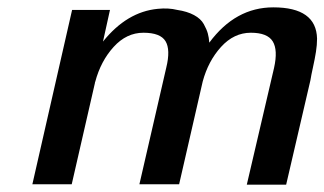

<svg xmlns="http://www.w3.org/2000/svg" viewBox="-20 -501 882 522"><path d="M68 0 176 -474H279L260 -388Q325 -469 409 -477Q438 -480 462 -474Q489 -470 507.5 -460Q526 -450 534 -435.5Q542 -421 545 -410Q548 -399 549 -385Q620 -481 723 -481Q840 -481 842 -396Q842 -379 839 -360Q836 -341 831 -318.5Q826 -296 824 -283L758 1H651L725 -316Q736 -365 721.5 -388.5Q707 -412 662 -412Q616 -412 581 -373.5Q546 -335 531 -279L467 0H359L432 -317Q444 -366 430 -389Q416 -412 370 -412Q324 -412 289 -373.5Q254 -335 239 -279Q238 -277 238 -275L175 0Z"/></svg>

Font: Coval
Style: Medium Italic
Weight: 500
Foundry: Context Ltd
Version: Version 001.000